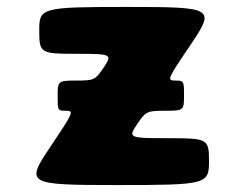

<svg xmlns="http://www.w3.org/2000/svg" viewBox="-20 -533 693 553"><path d="M455 -214C509 -214 510 -215 510 -257C510 -299 510 -301 485 -301C460 -301 461 -304 531 -407C600 -510 595 -513 348 -513C100 -513 93 -511 93 -446C93 -380 96 -378 199 -378C302 -378 304 -377 279 -339C254 -302 251 -301 199 -301C147 -301 146 -299 146 -257C146 -215 146 -214 170 -214C194 -214 192 -210 123 -107C53 -3 59 0 317 0C574 0 582 -2 582 -68C582 -133 579 -135 465 -135C351 -135 349 -136 374 -174C400 -212 402 -214 455 -214Z"/></svg>

Font: Hussar Print
Style: Bold
Weight: 700
Foundry: Cannot Into Space Fonts
Version: Version 2.00